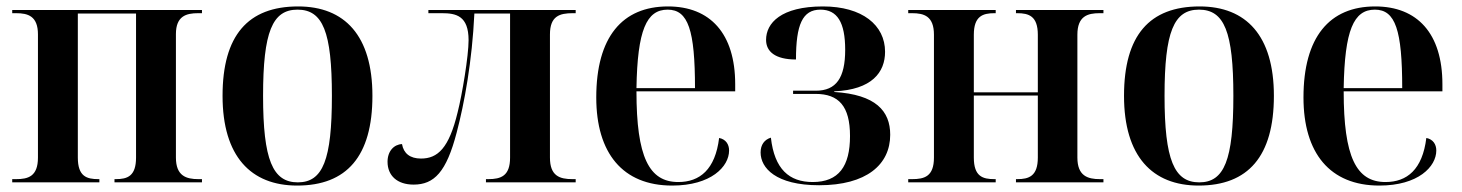

<svg xmlns="http://www.w3.org/2000/svg" viewBox="-20 -567 4547 597"><path d="M18 0H289V-10H286C250 -10 222 -18 222 -77V-525H403V-77C403 -19 376 -10 340 -10H336V0H608V-10H597C559 -10 527 -20 527 -77V-461C527 -517 559 -526 596 -526H608V-536H18V-526H30C67 -526 98 -517 98 -460V-77C98 -18 67 -10 30 -10H18Z M904 10C1058 10 1138 -81 1138 -269C1138 -456 1052 -547 907 -547C751 -547 672 -457 672 -269C672 -81 760 10 904 10ZM906 0C828 0 798 -70 798 -269C798 -468 827 -537 905 -537C984 -537 1012 -468 1012 -269C1012 -70 984 0 906 0Z M1266 7C1330 7 1368 -32 1400 -155C1424 -246 1448 -377 1455 -525H1566V-77C1566 -20 1538 -10 1498 -10H1491V0H1770V-10H1760C1720 -10 1690 -20 1690 -77V-460C1690 -517 1720 -526 1761 -526H1770V-536H1312V-526H1354C1398 -526 1437 -518 1437 -442C1437 -393 1417 -273 1403 -218C1376 -106 1341 -74 1289 -74C1255 -74 1235 -90 1230 -119C1205 -118 1185 -97 1185 -64C1185 -21 1215 7 1266 7Z M2070 10C2191 10 2247 -49 2247 -99C2247 -118 2237 -134 2216 -138C2204 -40 2156 -1 2089 -1C1998 -1 1959 -79 1959 -283H2266V-305C2266 -463 2188 -547 2057 -547C1915 -547 1834 -452 1834 -264C1834 -91 1916 10 2070 10ZM2141 -293H1959C1962 -473 1990 -537 2056 -537C2120 -537 2141 -473 2141 -293Z M2527 9C2674 9 2748 -55 2748 -148C2748 -222 2703 -273 2574 -281V-283C2691 -288 2732 -342 2732 -406C2732 -489 2661 -547 2539 -547C2408 -547 2362 -495 2362 -443C2362 -407 2390 -382 2455 -382C2455 -490 2475 -537 2531 -537C2583 -537 2608 -498 2608 -412C2608 -325 2580 -285 2517 -285H2446V-275H2516C2588 -275 2623 -237 2623 -144C2623 -50 2588 -1 2507 -1C2434 -1 2388 -41 2377 -139C2357 -133 2345 -117 2345 -93C2345 -45 2392 9 2527 9Z M2804 0H3076V-10H3072C3036 -10 3008 -18 3008 -77V-270H3207V-77C3207 -19 3179 -10 3143 -10H3139V0H3411V-10H3400C3362 -10 3330 -20 3330 -77V-459C3330 -517 3362 -526 3399 -526H3411V-536H3139V-526H3143C3179 -526 3207 -517 3207 -459V-280H3008V-459C3008 -517 3036 -526 3072 -526H3076V-536H2804V-526H2816C2853 -526 2884 -517 2884 -459V-77C2884 -18 2854 -10 2816 -10H2804Z M3707 10C3861 10 3941 -81 3941 -269C3941 -456 3855 -547 3710 -547C3554 -547 3475 -457 3475 -269C3475 -81 3563 10 3707 10ZM3709 0C3631 0 3601 -70 3601 -269C3601 -468 3630 -537 3708 -537C3787 -537 3815 -468 3815 -269C3815 -70 3787 0 3709 0Z M4269 10C4390 10 4446 -49 4446 -99C4446 -118 4436 -134 4415 -138C4403 -40 4355 -1 4288 -1C4197 -1 4158 -79 4158 -283H4465V-305C4465 -463 4387 -547 4256 -547C4114 -547 4033 -452 4033 -264C4033 -91 4115 10 4269 10ZM4340 -293H4158C4161 -473 4189 -537 4255 -537C4319 -537 4340 -473 4340 -293Z"/></svg>

Font: Noto Serif Display SemiCondensed SemiBold
Style: Regular
Weight: 600
Width: 4
Designer: Monotype Design Team
Foundry: Monotype Imaging Inc.
Version: Version 2.009